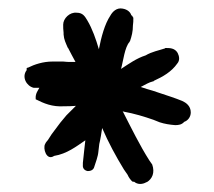

<svg xmlns="http://www.w3.org/2000/svg" viewBox="-20 -550 521 468"><path d="M45 -379C32 -362 45 -340 62 -336H76C73 -330 66 -322 67 -310V-308C87 -298 107 -289 137 -291C146 -291 154 -291 165 -292L142 -269L127 -251C120 -242 113 -232 106 -223L97 -209C95 -206 92 -204 90 -199C84 -189 93 -157 112 -170C143 -175 166 -193 188 -208C186 -192 184 -171 182 -153V-148C181 -139 187 -134 194 -133C200 -133 208 -135 210 -144C213 -154 219 -168 220 -182L222 -199C225 -211 227 -225 229 -238C244 -203 263 -168 282 -137L291 -124C294 -117 298 -112 302 -108L304 -107H307C315 -100 327 -100 337 -106H338C351 -114 358 -129 351 -149L344 -159C321 -195 300 -238 279 -279L281 -278C308 -273 331 -266 354 -258L369 -252C381 -248 394 -246 407 -245C415 -245 423 -246 429 -253C438 -256 445 -265 445 -276C445 -292 433 -300 424 -304C407 -311 388 -317 370 -323L352 -329C342 -332 334 -334 323 -338C335 -344 342 -349 354 -352H355V-353C377 -363 398 -375 412 -395C419 -403 417 -413 413 -421C406 -433 394 -433 384 -433H383L382 -432C367 -427 350 -424 335 -415C313 -408 295 -395 275 -382C280 -399 284 -436 296 -448V-449L297 -450C301 -462 304 -473 304 -488C305 -494 305 -500 305 -505V-507L304 -508C303 -511 302 -512 300 -513C298 -520 291 -527 279 -529C264 -532 254 -521 249 -512C235 -491 227 -460 221 -430C214 -454 205 -480 193 -500C187 -510 182 -519 167 -519C150 -521 134 -505 134 -490C134 -483 134 -478 135 -470V-466C136 -453 140 -446 145 -434L146 -433C152 -422 156 -413 164 -399H156C148 -399 140 -399 134 -400H108C85 -400 64 -393 48 -385H47L45 -384Z"/></svg>

Font: Scribbler
Style: Bd
Weight: 700
Designer: Mew Too
Foundry: Cannot Into Space Fonts
Version: Version 1.001